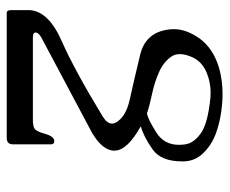

<svg xmlns="http://www.w3.org/2000/svg" viewBox="-74 -444 665 556"><g transform="rotate(90 258.0 -165.5)"><path d="M317.4 -131.3Q337.4 -143.6 337.4 -157.7Q337.4 -166 330.6 -174.8Q313 -199.2 268.6 -209Q207 -222.7 137.7 -239.5Q68.4 -256.3 64 -332.5V-337.4Q64 -373 90.3 -410.6Q119.1 -450.7 175.8 -467.8Q211.9 -478 251.5 -478Q263.7 -478 275.9 -477.1Q329.6 -473.1 372.6 -456.1Q403.3 -443.4 424.8 -420.2Q446.3 -397 446.8 -365.2V-360.4Q446.8 -299.8 412.1 -275.4Q376.5 -250 345.2 -241.2Q415.5 -201.7 415.5 -166Q416 -166 416 -165.5Q416 -130.4 363.3 -99.6L89.8 45.9Q74.2 54.2 73.7 63V63.5Q73.7 71.3 87.9 71.3H325.7Q346.7 71.3 353.5 65.4Q360.4 59.6 366.7 37.1Q374.5 9.3 388.2 9.3Q397.5 9.3 397.5 19V129.4Q397 147 379.4 147H16.6Q8.8 147 8.8 134.3V80.6Q12.2 25.9 97.4 -11.7Q182.6 -49.3 317.4 -131.3ZM307.1 -259.3Q321.3 -259.8 363.8 -286.6Q398.9 -309.1 398.9 -351.6Q398.9 -360.4 397.5 -370.1Q394 -394.5 365.7 -415Q337.4 -435.5 261.7 -442.9Q254.4 -443.4 247.1 -443.4Q219.7 -443.4 192.9 -433.1Q159.2 -420.4 145.5 -391.1Q136.2 -370.6 136.2 -354.5Q136.2 -340.3 143.1 -330.1Q158.2 -307.6 187.5 -294.4Q216.8 -281.2 251.2 -273.9Q285.6 -266.6 307.1 -259.3Z"/></g></svg>

Font: Caudex
Style: Regular
Weight: 400
Version: Version 1.04